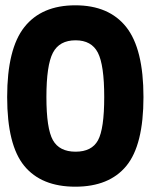

<svg xmlns="http://www.w3.org/2000/svg" viewBox="-20 -692 570 724"><path d="M521 -326Q521 -145 456.5 -66.5Q392 12 264 12Q136 12 71.5 -66.5Q7 -145 7 -326Q7 -508 72 -590Q137 -672 264 -672Q391 -672 456 -590Q521 -508 521 -326ZM265 -540Q204 -540 179.5 -493Q155 -446 155 -326Q155 -207 179.5 -163.5Q204 -120 265 -120Q326 -120 349.5 -163Q373 -206 373 -326Q373 -447 349 -493.5Q325 -540 265 -540Z"/></svg>

Font: TypoPRO Titillium Text
Style: 999 wt
Weight: 900
Designer: Accademia di Belle Arti di Urbino and others
Foundry: Accademia di Belle Arti di Urbino and others.
Version: Version 25.000